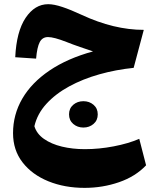

<svg xmlns="http://www.w3.org/2000/svg" viewBox="-20 -556 770 935"><path d="M54.2 -277.3Q60.1 -402.3 104.7 -469Q149.4 -535.6 214.8 -535.6Q242.7 -535.6 283.2 -522.2Q323.7 -508.8 378.4 -483.4Q534.7 -410.6 680.2 -410.6L630.9 -225.6Q544.4 -216.8 463.9 -194.1Q383.3 -171.4 316.9 -135.3Q250.5 -99.1 206.1 -50.5Q161.6 -2 147.5 58.6Q158.7 95.7 194.3 120.6Q230 145.5 281.7 158Q333.5 170.4 393.1 170.4Q462.4 170.4 533.7 156.7Q605 143.1 658.2 120.1L691.4 249Q639.6 303.7 559.6 331.3Q479.5 358.9 392.1 358.9Q294.9 358.9 215.8 326.9Q136.7 294.9 90.1 235.1Q43.5 175.3 43.5 92.3Q43.5 2 88.6 -75.7Q133.8 -153.3 220.9 -212.4Q308.1 -271.5 433.1 -305.7Q404.8 -315.4 370.1 -327.1Q335.4 -338.9 303.7 -351.6Q242.7 -375.5 213.9 -375.5Q186.5 -375.5 173.6 -351.1Q160.6 -326.7 155.8 -270.5ZM316.2 0.9Q316.2 -28.1 336.6 -45.7Q357.1 -63.2 386.1 -63.2Q415.1 -63.2 435.5 -45.7Q456 -28.1 456 0.9Q456 29.9 435.5 47.5Q415.1 65.1 386.1 65.1Q357.1 65.1 336.6 47.5Q316.2 29.9 316.2 0.9Z"/></svg>

Font: Pinar DS4-Bold
Style: Regular
Weight: 700
Designer: Amin Abedi
Version: Version 2.000